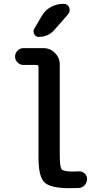

<svg xmlns="http://www.w3.org/2000/svg" viewBox="-20 -985 540 1015"><path d="M315.4 -964.8Q337.9 -964.8 345.7 -945.3Q353.5 -925.8 339.8 -909.2L267.6 -827.1Q235.4 -790 184.6 -790Q168.9 -790 161.1 -804.7Q153.3 -819.3 161.1 -833L201.2 -901.4Q218.8 -931.6 249.5 -948.2Q280.3 -964.8 315.4 -964.8ZM103.5 -641.6Q85.9 -641.6 72.8 -654.8Q59.6 -668 59.6 -686Q59.6 -704.1 72.8 -717.3Q85.9 -730.5 103.5 -730.5H210Q245.1 -730.5 270.5 -705.1Q295.9 -679.7 295.9 -644.5V-169.9Q295.9 -102.5 305.7 -90.3Q315.4 -78.1 365.2 -78.1Q383.8 -78.1 394.5 -79.1Q412.1 -81.1 426.3 -68.8Q440.4 -56.6 440.4 -39.1Q440.4 -20.5 427.7 -6.3Q415 7.8 396.5 8.8Q381.8 9.8 347.7 9.8Q247.1 9.8 215.3 -20.5Q183.6 -50.8 183.6 -150.4V-630.9Q183.6 -641.6 172.9 -641.6Z"/></svg>

Font: Rounded-X Mgen+ 2m medium
Style: Regular
Weight: 500
Designer: [Source Han Sans]
Ryoko NISHIZUKA  (kana & ideographs); Paul D. Hunt (Latin, Greek & Cyrillic); Wenlong ZHANG  (bopomofo
Version: Version 1.059.20150602